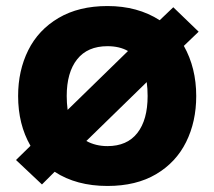

<svg xmlns="http://www.w3.org/2000/svg" viewBox="-20 -599 710 636"><path d="M589 -447Q630 -374 630 -281Q630 -196 596.5 -128.5Q563 -61 497 -22Q431 17 336 17Q233 17 161 -30L119 12L33 -69L81 -116Q40 -187 40 -281Q40 -365 73.5 -432.5Q107 -500 174 -539.5Q241 -579 336 -579Q436 -579 509 -532L554 -575L638 -494ZM204 -235 404 -430Q376 -446 336 -446Q270 -446 235.5 -402.5Q201 -359 201 -281Q201 -258 204 -235ZM466 -327 266 -132Q297 -115 336 -115Q401 -115 435 -158.5Q469 -202 469 -281Q469 -306 466 -327Z"/></svg>

Font: Biryani ExtraBold
Style: Regular
Weight: 800
Designer: Dan Reynolds and Mathieu Reguer
Foundry: Dan Reynolds and Mathieu Reguer
Version: Version 1.004; ttfautohint (v1.1) -l 5 -r 5 -G 72 -x 0 -D la